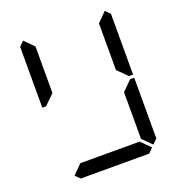

<svg xmlns="http://www.w3.org/2000/svg" viewBox="-164 -1091 1145 1228"><g transform="rotate(-20 408.0 -477.5)"><path d="M686 -955 717 -924V-510H690L685 -514L624 -575V-607V-782V-887V-893ZM685 -485 690 -489H717V-76L686 -45L624 -107V-113V-218V-424ZM672 -31 641 0H175L144 -31L206 -93H226H362H454H590H610ZM130 -515 126 -510H99V-924L130 -955L192 -893V-887V-782V-576Z"/></g></svg>

Font: DSEG14 Classic
Style: Regular
Weight: 400
Designer: Keshikan(Twitter:@keshinomi_88pro)
Version: Version 0.46